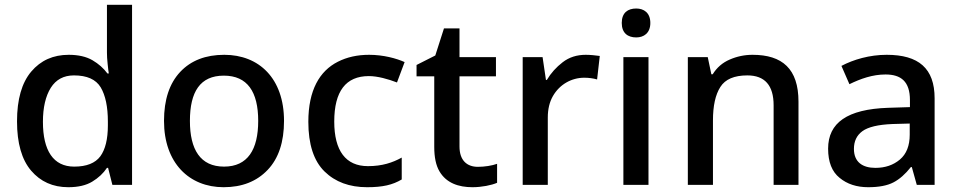

<svg xmlns="http://www.w3.org/2000/svg" viewBox="-20 -780 4043 810"><path d="M268.1 9.8C309.6 9.8 343.3 2 369.1 -13.7C395 -29.3 416 -48.8 431.2 -71.8H436L454.1 0H537.1V-759.8H431.2V-558.1C431.2 -543.9 432.1 -528.3 434.1 -510.3C436 -492.2 437.5 -478.5 439 -470.2H433.1C417 -492.2 396 -510.7 370.1 -525.9C344.2 -541 310.5 -548.8 270 -548.8C204.6 -548.8 151.9 -525.4 111.8 -478C71.8 -430.7 51.8 -360.8 51.8 -268.1C51.8 -175.8 71.8 -106.4 111.3 -60.1C150.9 -13.7 203.1 9.8 268.1 9.8ZM293 -77.1C205.1 -77.1 161.1 -144.5 161.1 -266.1C161.1 -326.7 172.4 -374.5 194.3 -409.7C216.3 -444.3 248.5 -461.9 292 -461.9C346.7 -461.9 384.3 -445.3 404.8 -411.6C424.8 -377.9 435.1 -329.6 435.1 -267.1V-251C435.1 -192.9 424.3 -149.4 403.3 -120.6C381.8 -91.8 345.2 -77.1 293 -77.1Z M1178.2 -270C1178.2 -449.2 1072.8 -548.8 926.3 -548.8C847.7 -548.8 785.6 -524.9 740.2 -476.6C694.8 -428.2 671.9 -359.4 671.9 -270C671.9 -92.3 778.3 9.8 923.3 9.8C1001 9.8 1063 -14.6 1109.4 -63.5C1155.3 -111.8 1178.2 -180.7 1178.2 -270ZM781.2 -270C781.2 -392.6 824.2 -460.9 924.3 -460.9C1023.9 -460.9 1069.3 -392.6 1069.3 -270C1069.3 -148.9 1024.9 -77.1 925.3 -77.1C825.2 -77.1 781.2 -148.9 781.2 -270Z M1528.8 9.8C1594.7 9.8 1636.2 0 1674.8 -22.9V-115.2C1636.2 -93.8 1592.3 -79.1 1532.2 -79.1C1438.5 -79.1 1390.1 -144 1390.1 -267.1C1390.1 -395 1439 -459 1536.1 -459C1573.2 -459 1617.7 -446.3 1654.8 -432.1L1687 -518.1C1652.3 -533.7 1597.2 -548.8 1537.1 -548.8C1487.8 -548.8 1443.8 -539.1 1405.3 -519.5C1328.1 -480.5 1280.8 -399.4 1280.8 -266.1C1280.8 -170.9 1303.7 -101.1 1349.1 -56.6C1394.5 -12.2 1454.1 9.8 1528.8 9.8Z M1996.1 -76.2C1949.7 -76.2 1918.5 -103.5 1918.5 -162.1V-458H2072.3V-539.1H1918.5V-660.2H1853L1816.4 -545.9L1737.3 -505.9V-458H1812V-160.2C1812 -116.2 1819.3 -82 1834 -57.1C1862.8 -7.8 1914.6 9.8 1973.1 9.8C2012.2 9.8 2053.2 1.5 2077.1 -8.8V-88.9C2055.7 -81.1 2023.9 -76.2 1996.1 -76.2Z M2451.2 -548.8C2413.6 -548.8 2381.3 -538.6 2354 -517.6C2326.7 -496.6 2304.2 -471.7 2287.1 -442.9H2283.2L2269 -539.1H2185.1V0H2291V-284.2C2291 -319.3 2298.3 -349.6 2312.5 -374.5C2341.3 -424.8 2392.1 -452.1 2444.8 -452.1C2463.9 -452.1 2481.9 -449.7 2499 -444.8L2510.3 -543.9C2494.1 -546.4 2469.2 -548.8 2451.2 -548.8Z M2664.1 -744.1C2628.9 -744.1 2603 -726.6 2603 -683.1C2603 -640.1 2628.9 -622.1 2664.1 -622.1C2695.8 -622.1 2723.6 -640.1 2723.6 -683.1C2723.6 -726.6 2695.8 -744.1 2664.1 -744.1ZM2609.9 -539.1V0H2715.8V-539.1Z M3154.8 -548.8C3121.1 -548.8 3088.9 -542 3058.6 -528.8C3027.8 -515.6 3003.9 -494.6 2986.8 -466.8H2981L2965.8 -539.1H2881.8V0H2987.8V-272C2987.8 -333 2998 -380.4 3019 -413.1C3039.6 -445.8 3077.6 -461.9 3132.8 -461.9C3206.5 -461.9 3243.7 -419.9 3243.7 -335.9V0H3348.6V-351.1C3348.6 -489.7 3280.3 -548.8 3154.8 -548.8Z M3720.7 -548.8C3648.4 -548.8 3580.6 -528.8 3529.8 -502L3563.5 -424.8C3610.4 -447.8 3661.1 -465.8 3715.8 -465.8C3780.8 -465.8 3818.8 -436.5 3818.8 -357.9V-328.1L3726.6 -325.2C3554.7 -319.3 3473.6 -262.2 3473.6 -152.8C3473.6 -96.7 3489.7 -55.7 3522 -29.8C3553.7 -3.4 3594.2 9.8 3642.6 9.8C3688 9.8 3723.6 2.9 3749.5 -10.7C3774.9 -23.9 3799.3 -45.4 3822.8 -75.2H3826.7L3847.7 0H3922.9V-365.2C3922.9 -491.7 3855.5 -548.8 3720.7 -548.8ZM3817.9 -258.8V-211.9C3817.9 -165.5 3804.2 -130.4 3776.4 -106.9C3748.5 -83.5 3714.4 -71.8 3672.9 -71.8C3619.6 -71.8 3582.5 -95.7 3582.5 -151.9C3582.5 -184.1 3594.2 -209 3618.2 -226.6C3642.1 -244.1 3684.6 -254.4 3745.6 -256.8Z"/></svg>

Font: Noto Reveo Sans
Style: Regular
Weight: 500
Designer: Monotype Design Team
Foundry: Monotype Imaging Inc.
Version: Version 2.007